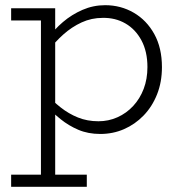

<svg xmlns="http://www.w3.org/2000/svg" viewBox="-20 -503 698 741"><path d="M367 14Q320 14 282.5 -2Q245 -18 214 -43Q183 -68 158 -95V-141Q183 -113 214 -88.5Q245 -64 281 -49.5Q317 -35 360 -35Q399 -35 433.5 -50.5Q468 -66 494 -94Q520 -122 534.5 -160Q549 -198 549 -244Q549 -304 526 -347Q503 -390 464 -412.5Q425 -435 376 -434Q333 -434 295 -416.5Q257 -399 224.5 -370Q192 -341 165 -305V-355Q189 -389 223 -418Q257 -447 298.5 -465Q340 -483 386 -483Q446 -483 496 -454Q546 -425 575.5 -371.5Q605 -318 605 -244Q605 -186 586 -138.5Q567 -91 534 -57Q501 -23 458.5 -4.5Q416 14 367 14ZM23 218V171H315V218ZM138 210V-471H193V210ZM23 -424V-471H191V-424Z"/></svg>

Font: BioRhyme Light
Style: Regular
Weight: 300
Designer: Aoife Mooney
Foundry: Aoife Mooney Type
Version: Version 1.600;gftools[0.9.33]